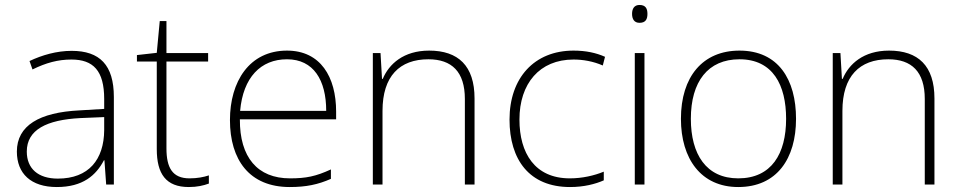

<svg xmlns="http://www.w3.org/2000/svg" viewBox="-20 -744 3870 774"><path d="M269 -539C208 -539 150 -522 99 -498L111 -464C166 -491 214 -504 268 -504C356 -504 400 -459 400 -345V-305L300 -299C139 -291 48 -238 48 -133C48 -44 105 10 209 10C314 10 367 -37 399 -98H401L408 0H439V-353C439 -482 382 -539 269 -539ZM304 -268 400 -272V-219C399 -101 338 -24 213 -24C134 -24 88 -64 88 -133C88 -221 168 -261 304 -268Z M744 -25C675 -25 651 -68 651 -146V-496H819V-530H651V-659H624L612 -531L532 -522V-496H612V-143C612 -43 649 10 741 10C775 10 800 4 822 -4V-37C801 -30 775 -25 744 -25Z M1137 -540C985 -540 907 -415 907 -260C907 -100 985 10 1148 10C1214 10 1262 0 1314 -23V-61C1253 -33 1214 -25 1149 -25C1018 -25 946 -110 947 -263H1335V-294C1335 -434 1272 -540 1137 -540ZM1137 -505C1244 -505 1295 -421 1295 -297H948C960 -432 1031 -505 1137 -505Z M1710 -540C1607 -540 1548 -486 1523 -426H1520L1514 -530H1483V0H1522V-297C1522 -437 1591 -505 1707 -505C1801 -505 1854 -455 1854 -345V0H1893V-347C1893 -479 1827 -540 1710 -540Z M2278 10C2334 10 2380 -2 2414 -17V-52C2375 -36 2327 -25 2277 -25C2136 -25 2074 -127 2074 -262C2074 -407 2155 -504 2292 -504C2330 -504 2371 -497 2410 -480L2419 -515C2383 -531 2342 -540 2292 -540C2134 -540 2034 -430 2034 -262C2034 -100 2114 10 2278 10Z M2558 -724C2537 -724 2528 -709 2528 -688C2528 -667 2537 -652 2558 -652C2583 -652 2590 -667 2590 -688C2590 -709 2583 -724 2558 -724ZM2578 -530H2539V0H2578Z M3189 -265C3189 -423 3118 -540 2961 -540C2813 -540 2725 -435 2725 -265C2725 -104 2806 10 2956 10C3112 10 3189 -105 3189 -265ZM2765 -265C2765 -415 2834 -505 2961 -505C3096 -505 3149 -401 3149 -265C3149 -124 3090 -25 2956 -25C2827 -25 2765 -122 2765 -265Z M3564 -540C3461 -540 3402 -486 3377 -426H3374L3368 -530H3337V0H3376V-297C3376 -437 3445 -505 3561 -505C3655 -505 3708 -455 3708 -345V0H3747V-347C3747 -479 3681 -540 3564 -540Z"/></svg>

Font: Noto Sans Sinhala ExtraLight
Style: Regular
Weight: 200
Designer: Jelle Bosma - Monotype Design Team
Foundry: Monotype Imaging Inc.
Version: Version 2.006